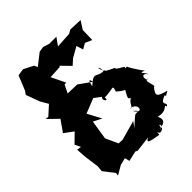

<svg xmlns="http://www.w3.org/2000/svg" viewBox="-210 -875 1009 1009"><g transform="rotate(-45 294.5 -370.0)"><path d="M489 -592 491 -665 520 -710 447 -713 426 -701 338 -696 368 -738H316L280 -749L250 -744L186 -694L178 -713L123 -741L84 -735L51 -654L38 -635L66 -559L91 -516L40 -470L22 -472L78 -418L34 -355L84 -318L34 -269L50 -237L25 -241L29 -184L40 -104L37 -70L83 -10L81 7L131 -22L171 -32L178 -5L235 -18L246 -12L335 -23C303 -8 321 -1 386 9C394 -40 377 26 420 -4C416 -56 446 -3 408 -12C453 -14 463 -31 447 -64C511 -47 514 -96 519 -68C546 -82 488 -95 554 -118C555 -105 550 -109 580 -125C518 -141 513 -149 543 -188C563 -185 519 -253 554 -242C534 -231 536 -302 571 -256C566 -275 529 -301 571 -283C549 -309 509 -376 522 -362C502 -376 504 -340 509 -372C511 -374 453 -402 473 -403C424 -427 415 -426 407 -466C420 -467 411 -412 423 -436C366 -429 378 -479 317 -420C332 -492 336 -420 341 -431L268 -483L199 -485L221 -530L234 -531L196 -609L269 -613L271 -619L320 -569L350 -596L408 -629L420 -591L451 -609ZM417 -231C395 -230 387 -180 376 -198C434 -189 408 -120 376 -178C410 -150 389 -160 371 -155C304 -100 309 -91 340 -139L232 -109L203 -110L167 -188L169 -167L188 -287L235 -263L194 -340L277 -373L314 -345C295 -331 327 -298 322 -332C390 -333 398 -357 385 -313C404 -297 439 -267 435 -299C415 -267 401 -240 408 -241Z"/></g></svg>

Font: Asimov Aggro
Style: Condensed
Weight: 500
Designer: Google
Version: Version 2.000980; 2014